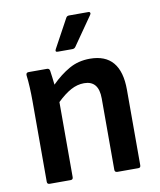

<svg xmlns="http://www.w3.org/2000/svg" viewBox="-80 -767 692 831"><g transform="rotate(-10 266.0 -351.5)"><path d="M71 0Q60 0 60 -11V-367Q60 -396 58.5 -426.5Q57 -457 54 -479Q53 -492 65 -492H146Q156 -492 158 -482Q160 -470 162 -453Q164 -436 166 -419Q204 -457 244.5 -480Q285 -503 336 -503Q471 -503 471 -343V-11Q471 0 461 0H369Q357 0 357 -11V-325Q357 -403 293 -403Q263 -403 234.5 -387.5Q206 -372 174 -341V-11Q174 0 163 0ZM205 -557Q192 -557 198 -569L266 -694Q270 -703 280 -703H365Q371 -703 372.5 -698.5Q374 -694 370 -689L283 -564Q278 -557 269 -557Z"/></g></svg>

Font: Sofia Sans Semi Condensed
Style: Bold
Weight: 700
Designer: Botio Nikoltchev, Ani Petrova
Foundry: lettersoup
Version: Version 4.100; ttfautohint (v1.8.4.7-5d5b)